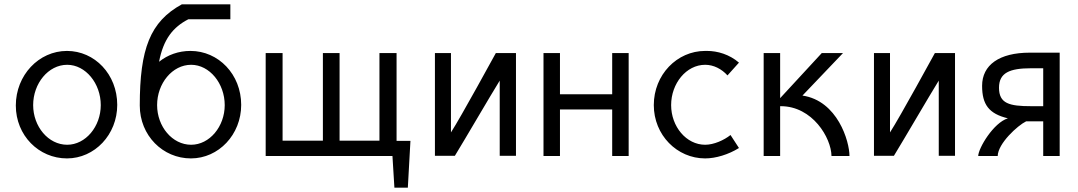

<svg xmlns="http://www.w3.org/2000/svg" viewBox="-20 -720 4973 886"><path d="M290 -421C375 -421 445 -335 445 -235C445 -136 375 -52 290 -52C203 -52 133 -136 133 -235C133 -335 203 -421 290 -421ZM289 -485C159 -485 53 -373 53 -233C53 -95 159 11 289 11C417 11 521 -99 521 -236C521 -377 417 -485 289 -485Z M862 -421C947 -421 1017 -335 1017 -235C1017 -136 947 -52 862 -52C775 -52 705 -136 705 -235C705 -335 775 -421 862 -421ZM714 -435C734 -540 779 -595 849 -631H1043V-700H819C673 -620 625 -495 625 -233C625 -95 731 11 861 11C989 11 1093 -99 1093 -236C1093 -377 988 -485 859 -485C804 -485 754 -467 714 -435Z M1206 -475V0H1791L1800 146H1862L1874 -70H1810V-475H1731V-71H1547V-475H1470V-71H1284V-475Z M2286 -348V-1H2361V-475H2268C2265 -470 2106 -178 2061 -109V-475H1987V-1H2079C2128 -81 2242 -277 2286 -348Z M2488 -475V0H2564V-215H2805V0H2881V-475H2805V-285H2564V-475Z M3234 -485C3104 -485 2997 -375 2997 -235C2997 -97 3104 11 3234 11C3283 11 3342 -7 3390 -37L3351 -97C3321 -73 3274 -52 3234 -52C3147 -52 3077 -136 3077 -235C3077 -335 3147 -421 3234 -421C3273 -421 3310 -402 3337 -372L3390 -431C3346 -469 3291 -485 3243 -485Z M3504 -475V0H3580V-230H3583C3729 -230 3816 -84 3817 0H3900C3900 -68 3845 -255 3683 -279L3870 -475H3772L3580 -267V-475Z M4312 -348V-1H4387V-475H4294C4291 -470 4132 -178 4087 -109V-475H4013V-1H4105C4154 -81 4268 -277 4312 -348Z M4870 0V-477H4732C4591 -477 4512 -420 4512 -324C4512 -238 4543 -195 4631 -174C4565 -154 4495 -37 4494 0H4584C4585 -58 4676 -141 4715 -160H4794V0ZM4794 -230H4738C4638 -230 4590 -242 4590 -315C4590 -384 4639 -405 4738 -405H4794Z"/></svg>

Font: Mint Spirit
Style: Regular
Weight: 400
Designer: HARENDAL Hirwen
Foundry: Arkandis Digital Foundry.
Version: Version 1.004;FFEdit